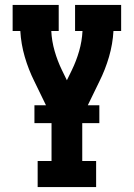

<svg xmlns="http://www.w3.org/2000/svg" viewBox="-20 -540 540 775"><path d="M132 215V110H188V-69L119 -211Q95 -259 80 -310.5Q65 -362 62 -415H31V-520H217V-415H187Q189 -374 200.5 -334Q212 -294 230 -257L250 -216L270 -257Q288 -294 299.5 -334Q311 -374 313 -415H283V-520H469V-415H438Q435 -362 420 -310.5Q405 -259 381 -211L312 -69V110H368V215ZM119 -43V-115H381V-43Z"/></svg>

Font: Iosevka Curly Slab Extrabold
Style: Regular
Weight: 800
Monospace: yes
Designer: Belleve Invis
Foundry: Belleve Invis
Version: Version 22.1.2; ttfautohint (v1.8.4)